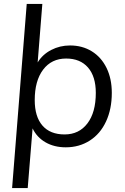

<svg xmlns="http://www.w3.org/2000/svg" viewBox="-20 -748 640 984"><path d="M553 -272Q553 -189 523.5 -125.5Q494 -62 440 -27.5Q386 7 317 7Q258 7 213.5 -18.5Q169 -44 147 -90L122 216H42L117 -728H197L173 -428Q198 -469 242.5 -492Q287 -515 339 -515Q402 -515 450.5 -485Q499 -455 526 -400Q553 -345 553 -272ZM471 -272Q471 -356 431 -402Q391 -448 319 -448Q244 -448 201 -391Q158 -334 158 -235Q158 -150 197.5 -104.5Q237 -59 311 -59Q385 -59 428 -115.5Q471 -172 471 -272Z"/></svg>

Font: Muli
Style: Italic
Weight: 400
Italic angle: -4.541°
Designer: Vernon Adams
Foundry: Vernon Adams
Version: Version 2.001